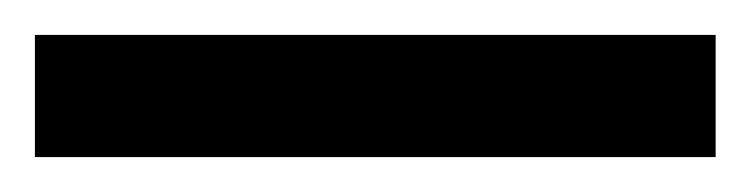

<svg xmlns="http://www.w3.org/2000/svg" viewBox="-22 -23 430 110"><path d="M-2 67V-3H388V67Z"/></svg>

Font: Noto Sans Telugu UI ExtraCondensed ExtraBold
Style: Regular
Weight: 800
Width: 2
Designer: Jelle Bosma - Monotype Design Team
Foundry: Monotype Imaging Inc.
Version: Version 2.006; ttfautohint (v1.8.4.7-5d5b)